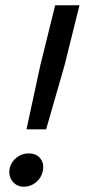

<svg xmlns="http://www.w3.org/2000/svg" viewBox="-20 -695 320 725"><path d="M80 -206.7 132.5 -449.2 188.3 -675H280L224.2 -450L154.2 -206.7ZM70.8 10Q42.5 10 26.7 -10.8Q10.8 -31.7 16.7 -60Q22.5 -84.2 42.5 -100Q62.5 -115.8 88.3 -115.8Q118.3 -115.8 133.3 -95.4Q148.3 -75 140.8 -45.8Q135 -21.7 115 -5.8Q95 10 70.8 10Z"/></svg>

Font: Funnel Sans
Style: Italic
Weight: 400
Italic angle: -14.036°
Version: Version 1.000; Beta; Release 5; Build 24; ttfautohint (v1.8.